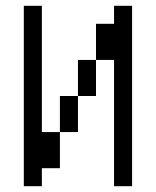

<svg xmlns="http://www.w3.org/2000/svg" viewBox="-20 -645 540 665"><path d="M125 -62.5H187.5Q187.5 -62.5 187.5 -187.5H125V-625H62.5Q62.5 -625 62.5 0H125ZM375 -437.5V0H437.5Q437.5 0 437.5 -625H375V-562.5H312.5Q312.5 -562.5 312.5 -437.5H250Q250 -437.5 250 -312.5H187.5Q187.5 -312.5 187.5 -187.5H250Q250 -187.5 250 -312.5H312.5Q312.5 -312.5 312.5 -437.5Z"/></svg>

Font: BFUnifontExMono
Style: Regular
Weight: 500
Version: Version 15.0.06